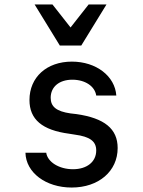

<svg xmlns="http://www.w3.org/2000/svg" viewBox="-20 -826 640 860"><path d="M94 -142C96 -53 185 14 301 14C422 14 507 -59 507 -163C507 -249 448 -297 322 -315L296 -318C233 -327 207 -348 207 -388C207 -437 245 -469 304 -469C361 -469 405 -440 411 -398H501C495 -485 411 -550 302 -550C189 -550 112 -480 112 -378C112 -291 169 -243 290 -227L315 -223C383 -214 411 -193 411 -152C411 -101 369 -68 307 -68C245 -68 193 -100 187 -142ZM248 -622H344L457 -806H377L296 -703L215 -806H135Z"/></svg>

Font: CommitMono
Style: 500Regular
Weight: 500
Monospace: yes
Designer: Eigil Nikolajsen
Foundry: Eigil Nikolajsen
Version: Version 1.143